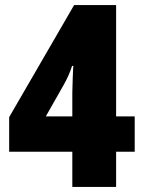

<svg xmlns="http://www.w3.org/2000/svg" viewBox="-20 -734 562 754"><path d="M509 -138V-277H436V-714H271L16 -274V-138H264V0H436V-138ZM264 -370V-277H160L232 -404C244 -426 254 -447 263 -475H268C267 -472 264 -387 264 -370Z"/></svg>

Font: Noto Sans Armenian Condensed Black
Style: Regular
Weight: 900
Width: 3
Designer: Monotype Design Team
Foundry: Monotype Imaging Inc.
Version: Version 2.008